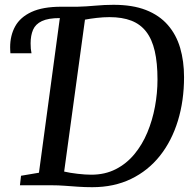

<svg xmlns="http://www.w3.org/2000/svg" viewBox="-20 -771 808 799"><path d="M363.8 8Q333.3 8 304.5 6Q275.8 4 248.9 2Q222.1 0 196.1 0H63L67.5 -39.6L142.1 -52.2L229 -695.8L211.4 -719.3L235.5 -743H302.6Q339.5 -744 377.3 -747.5Q415 -751 452.1 -751Q531.5 -751.1 587.4 -729.3Q643.2 -707.4 678.3 -667.1Q713.5 -626.8 729.7 -571.7Q745.9 -516.5 745.9 -450Q745.9 -351.8 720.3 -268.3Q694.7 -184.7 645.6 -122.7Q596.5 -60.8 525.5 -26.4Q454.6 8 363.8 8ZM359.8 -44Q417 -44 461.7 -66.9Q506.4 -89.7 539.2 -129.3Q572 -168.9 593.2 -219.7Q614.4 -270.6 624.9 -327.2Q635.4 -383.7 635.4 -440.1Q635.4 -509.3 624 -558.5Q612.6 -607.8 588.5 -639Q564.4 -670.3 526.6 -685Q488.8 -699.7 435.4 -699.7Q409.9 -699.7 382.4 -696.5Q355 -693.4 333.6 -689.2L247 -57Q270.9 -51.4 303.3 -47.7Q335.6 -44 359.8 -44ZM23.3 -549.2Q23 -555.2 22.6 -560.6Q22.2 -565.9 22.2 -574Q22.2 -623.4 43.2 -661.4Q64.1 -699.4 111 -721.2Q157.9 -743 235.5 -743L229 -695.8Q180.8 -695.8 154.3 -683.2Q127.7 -670.7 117.5 -647Q107.4 -623.3 107.4 -590.4Q107.4 -578.4 108.2 -568.7Q109.1 -559 111.1 -549.2Z"/></svg>

Font: Merriweather Light
Style: Italic
Weight: 300
Italic angle: -7.8°
Designer: Eben Sorkin
Foundry: Eben Sorkin
Version: Version 2.101